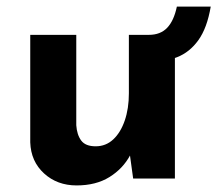

<svg xmlns="http://www.w3.org/2000/svg" viewBox="-20 -543 661 584"><path d="M213 21Q154 21 114 -15.5Q74 -52 72 -110V-437H212V-162Q214 -133 227 -115.5Q240 -98 271 -98Q302 -98 324.5 -119Q347 -140 359.5 -176.5Q372 -213 372 -259V-437H512V0H385L374 -80L376 -71Q354 -30 313 -4.5Q272 21 213 21ZM433 -437Q468 -437 488.5 -458.5Q509 -480 518 -523H621Q610 -458 583.5 -421Q557 -384 518.5 -369Q480 -354 433 -354Z"/></svg>

Font: Reem Kufi Fun
Style: Regular
Weight: 400
Designer: Khaled Hosny
Version: Version 1.005